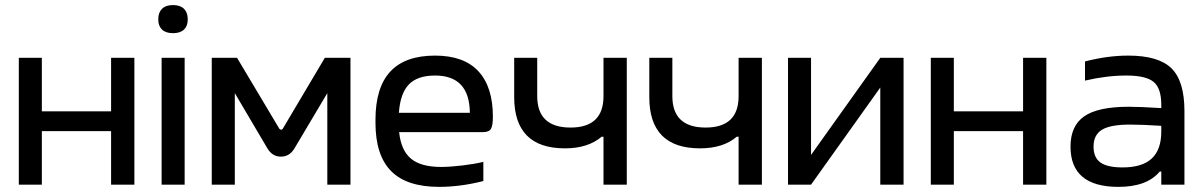

<svg xmlns="http://www.w3.org/2000/svg" viewBox="-20 -728 4738 757"><path d="M54.2 0V-500H145V-289.1H418V-500H509.8V0H418V-210.9H145V0Z M617.2 -500H708V0H617.2ZM604 -650.9V-652.8Q604 -678.7 618.9 -693.4Q633.8 -708 662.1 -708Q690.4 -708 705.3 -693.4Q720.2 -678.7 720.2 -652.8V-650.9Q720.2 -625.5 705.3 -611.3Q690.4 -597.2 662.1 -597.2Q633.8 -597.2 618.9 -611.3Q604 -625.5 604 -650.9Z M814.9 -500H914.6L1081.5 -220.2Q1084 -216.8 1088.4 -216.8Q1092.8 -216.8 1094.7 -220.2L1260.7 -500H1361.8V0H1270.5V-360.8L1141.6 -144Q1122.1 -110.4 1087.6 -110.4Q1053.2 -110.4 1033.7 -144L905.8 -360.8V0H814.9Z M1923.3 -268.1Q1923.3 -232.4 1915.5 -219.7Q1907.7 -207 1883.3 -207H1553.7Q1561 -135.3 1600.3 -102.5Q1639.6 -69.8 1718.8 -69.8Q1754.9 -69.8 1803.5 -75.7Q1852.1 -81.5 1885.7 -89.8V-14.2Q1794.9 8.8 1711.4 8.8Q1583.5 8.8 1522 -53.5Q1460.4 -115.7 1460.4 -244.1V-255.9Q1460.4 -382.8 1518.8 -445.8Q1577.1 -508.8 1695.3 -508.8Q1809.1 -508.8 1866.2 -447Q1923.3 -385.3 1923.3 -268.1ZM1552.7 -283.2H1832.5Q1831.1 -430.2 1695.3 -430.2Q1626 -430.2 1592 -395Q1558.1 -359.9 1552.7 -283.2Z M2451.2 0H2359.4V-189H2352.1Q2298.3 -143.1 2207.5 -143.1Q2007.3 -143.1 2007.3 -345.2V-500H2098.1V-349.1Q2098.1 -225.1 2229.5 -225.1Q2359.4 -225.1 2359.4 -349.1V-500H2451.2Z M2983.9 0H2892.1V-189H2884.8Q2831.1 -143.1 2740.2 -143.1Q2540 -143.1 2540 -345.2V-500H2630.9V-349.1Q2630.9 -225.1 2762.2 -225.1Q2892.1 -225.1 2892.1 -349.1V-500H2983.9Z M3086.9 0V-500H3177.7V-117.2L3450.7 -500H3542.5V0H3450.7V-382.8L3177.7 0Z M3649.9 0V-500H3740.7V-289.1H4013.7V-500H4105.5V0H4013.7V-210.9H3740.7V0Z M4428.7 -508.8Q4547.9 -508.8 4598.9 -458.5Q4649.9 -408.2 4649.9 -290V0H4558.6V-51.8H4552.7Q4502.4 8.8 4389.6 8.8Q4200.7 8.8 4200.7 -149.9Q4200.7 -231.9 4254.9 -269.5Q4309.1 -307.1 4430.7 -307.1Q4474.6 -307.1 4558.6 -301.8V-314.9Q4558.6 -380.4 4528.1 -405.3Q4497.6 -430.2 4420.9 -430.2Q4343.3 -430.2 4257.8 -410.2V-485.8Q4347.2 -508.8 4428.7 -508.8ZM4291.5 -149.9Q4291.5 -106.9 4318.6 -87.4Q4345.7 -67.9 4405.8 -67.9Q4483.4 -67.9 4521 -103Q4558.6 -138.2 4558.6 -209V-231.9Q4483.9 -236.8 4435.5 -236.8Q4358.4 -236.8 4325 -216.6Q4291.5 -196.3 4291.5 -149.9Z"/></svg>

Font: LT Wave Text
Style: Regular
Weight: 400
Designer: Daniel Lyons
Version: Version 2.5 (Glyphs App)